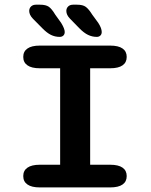

<svg xmlns="http://www.w3.org/2000/svg" viewBox="-20 -818 659 838"><path d="M154 0Q118 0 99.8 -12.8Q81.5 -25.5 81.5 -49.5Q81.5 -73.5 99.8 -86.2Q118 -99 154 -99H242.5V-520H154Q118 -520 99.8 -532.8Q81.5 -545.5 81.5 -569.5Q81.5 -593.5 99.8 -606.2Q118 -619 154 -619H460.5Q497 -619 515 -606.2Q533 -593.5 533 -569.5Q533 -545.5 515 -532.8Q497 -520 460.5 -520H373.5V-99H460.5Q497 -99 515 -86.2Q533 -73.5 533 -49.5Q533 -25.5 515 -12.8Q497 0 460.5 0ZM240.5 -657Q220 -657 202.2 -665.8Q184.5 -674.5 164.5 -695L123.5 -736.5Q115 -745.5 111.2 -754Q107.5 -762.5 107.5 -770Q107.5 -782 115.5 -789.8Q123.5 -797.5 137 -797.5H155Q180 -797.5 193 -788.5Q206 -779.5 221.5 -753.5L247 -718Q262.5 -692.5 262.5 -678.5Q262.5 -668.5 256.5 -662.8Q250.5 -657 240.5 -657ZM402.5 -657Q382.5 -657 364.2 -665.8Q346 -674.5 326 -695L285.5 -736.5Q269.5 -753 269.5 -770Q269.5 -782 277.5 -789.8Q285.5 -797.5 299 -797.5H316.5Q341.5 -797.5 354.2 -788.2Q367 -779 383 -753.5L409 -718Q417 -705.5 420.5 -695.8Q424 -686 424 -678.5Q424 -668.5 418 -662.8Q412 -657 402.5 -657Z"/></svg>

Font: Sono Monospace SemiBold
Style: Regular
Weight: 600
Designer: Tyler Finck
Foundry: Tyler Finck
Version: Version 2.112